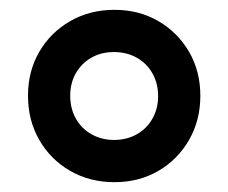

<svg xmlns="http://www.w3.org/2000/svg" viewBox="-20 -760 465 391"><path d="M213 -389Q163 -389 123 -412Q83 -435 60 -475Q37 -515 37 -565Q37 -615 60 -654.5Q83 -694 123 -717Q163 -740 213 -740Q263 -740 302.5 -717Q342 -694 365 -654.5Q388 -615 388 -565Q388 -515 365 -475Q342 -435 302.5 -412Q263 -389 213 -389ZM212 -475Q238 -475 258.5 -486.5Q279 -498 290.5 -518.5Q302 -539 302 -564Q302 -590 290.5 -610.5Q279 -631 258.5 -642.5Q238 -654 212 -654Q186 -654 166 -642.5Q146 -631 134.5 -611Q123 -591 123 -565Q123 -539 134.5 -518.5Q146 -498 166.5 -486.5Q187 -475 212 -475Z"/></svg>

Font: M PLUS 1 SemiBold
Style: Regular
Weight: 600
Designer: Coji Morishita
Foundry: UNDERFOREST DESIGN
Version: Version 1.001